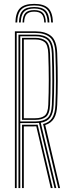

<svg xmlns="http://www.w3.org/2000/svg" viewBox="-20 -960 354 980"><path d="M56 0V-800H160.8Q211.8 -800 240.6 -776.6Q269.5 -753.2 272 -687Q274.8 -610.5 274.6 -547Q274.5 -483.5 272 -424Q270.2 -380 255.8 -355.8Q241.2 -331.5 210.8 -321.8L286.5 0H277.2L199.8 -327Q231.2 -334.5 246.1 -357.5Q261 -380.5 262.8 -424.2Q265.5 -483.8 265.5 -548.6Q265.5 -613.5 262.8 -686.8Q260.8 -748 234.4 -769.9Q208 -791.8 160.8 -791.8H65.2V0ZM74.2 0V-783.2H160.8Q204.8 -783.2 228.1 -763.2Q251.5 -743.2 253.8 -686.2Q259.2 -542.5 253.8 -424.8Q252 -381.8 236.6 -360.4Q221.2 -339 188 -333.5L267.5 0H258.2L179 -332.8Q170.2 -331.8 159.8 -331.8H83.5V0ZM83.5 -340H159.8Q200.2 -340 221.4 -357.2Q242.5 -374.5 244.8 -425Q247.2 -483.8 247.2 -549Q247.2 -614.2 244.8 -686Q242.8 -739.2 221.4 -757.1Q200 -775 160.8 -775H83.5ZM92.5 -348.2V-766.8H160.8Q195.2 -766.8 214.5 -751Q233.8 -735.2 235.5 -686Q238 -616.5 238.1 -550.8Q238.2 -485 235.5 -425.2Q233.5 -377.8 214 -363Q194.5 -348.2 159.8 -348.2ZM101.5 -356.5H159.8Q191.2 -356.5 208 -369.8Q224.8 -383 226.5 -425.5Q231.5 -546.2 226.5 -685.5Q225 -731 207.9 -744.8Q190.8 -758.5 160.8 -758.5H101.5ZM92.5 0V-323.2H153Q162 -323.2 172.2 -323.8L248.8 0H239.2L165.2 -315.2Q160.8 -315 153.2 -315H101.5V0ZM154.5 -940.2Q104.5 -940.2 82.2 -918.1Q60 -896 58.5 -845.2H67.8Q69 -892 89.2 -912.1Q109.5 -932.2 154.5 -932.2Q199.5 -932.2 219.8 -912.1Q240 -892 241.2 -845.2H250.2Q248.8 -896 226.5 -918.1Q204.2 -940.2 154.5 -940.2ZM154.5 -924.2Q114 -924.2 96 -906Q78 -887.8 76.8 -845.2H86Q86.8 -883.2 102.8 -899.9Q118.8 -916.5 154.5 -916.5Q190.2 -916.5 206.1 -899.9Q222 -883.2 223 -845.2H232.2Q231 -887.8 212.9 -906Q194.8 -924.2 154.5 -924.2ZM154.5 -908.5Q123.2 -908.5 109.5 -893.9Q95.8 -879.2 95 -845.2H103.2Q103.8 -875 115.9 -887.8Q128 -900.5 154.5 -900.5Q181 -900.5 193.1 -887.8Q205.2 -875 205.8 -845.2H214Q213 -879.2 199.2 -893.9Q185.5 -908.5 154.5 -908.5Z"/></svg>

Font: Big Shoulders Inline Display Light
Style: Regular
Weight: 300
Designer: Patric King
Foundry: XO Type Co
Version: Version 1.000